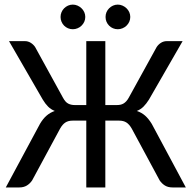

<svg xmlns="http://www.w3.org/2000/svg" viewBox="-20 -822 841 842"><path d="M5.4 0ZM89.4 -641.6Q103 -641.6 114.5 -634.5Q126 -627.4 133.8 -616.2L255.9 -394Q266.6 -374 279.1 -367.7Q291.5 -361.3 307.6 -361.3H358.4V-641.6H441.9V-361.3H493.2Q501 -361.3 508.1 -362.8Q515.1 -364.3 521.5 -367.9Q527.8 -371.6 533.7 -377.9Q539.6 -384.3 544.9 -394L667 -615.7Q674.8 -627.4 686.3 -634.5Q697.8 -641.6 711.4 -641.6H780.8L633.3 -385.3Q621.6 -366.7 609.4 -354.5Q597.2 -342.3 580.1 -335.4Q600.6 -328.6 616 -315.2Q631.3 -301.8 645.5 -278.8L794.9 0H736.3Q716.8 0 703.1 -8.5Q689.5 -17.1 680.2 -30.8L557.6 -258.3Q546.9 -276.9 534.2 -284.9Q521.5 -293 502.4 -293H441.9V0H358.4V-293H298.3Q279.3 -293 266.6 -284.7Q253.9 -276.4 243.7 -258.3L121.1 -31.2Q111.8 -17.1 97.9 -8.5Q84 0 64.9 0H5.4L155.3 -278.8Q168.9 -301.8 184.6 -315.2Q200.2 -328.6 220.2 -335.4Q203.1 -342.3 190.9 -354.5Q178.7 -366.7 167.5 -385.3L19.5 -641.6ZM354 -747.6Q354 -736.3 349.6 -726.6Q345.2 -716.8 337.6 -709.5Q330.1 -702.1 320.1 -698Q310.1 -693.8 299.3 -693.8Q288.1 -693.8 278.3 -698Q268.6 -702.1 261.2 -709.5Q253.9 -716.8 249.8 -726.6Q245.6 -736.3 245.6 -747.6Q245.6 -758.8 249.8 -768.6Q253.9 -778.3 261.2 -785.6Q268.6 -793 278.3 -797.4Q288.1 -801.8 299.3 -801.8Q310.1 -801.8 320.1 -797.4Q330.1 -793 337.6 -785.6Q345.2 -778.3 349.6 -768.6Q354 -758.8 354 -747.6ZM551.3 -747.6Q551.3 -736.3 546.9 -726.6Q542.5 -716.8 534.9 -709.5Q527.3 -702.1 517.3 -698Q507.3 -693.8 496.6 -693.8Q485.4 -693.8 475.6 -698Q465.8 -702.1 458.5 -709.5Q451.2 -716.8 447 -726.6Q442.9 -736.3 442.9 -747.6Q442.9 -758.8 447 -768.6Q451.2 -778.3 458.5 -785.6Q465.8 -793 475.6 -797.4Q485.4 -801.8 496.6 -801.8Q507.3 -801.8 517.3 -797.4Q527.3 -793 534.9 -785.6Q542.5 -778.3 546.9 -768.6Q551.3 -758.8 551.3 -747.6Z"/></svg>

Font: Carlito
Style: Regular
Weight: 400
Designer: Lukasz Dziedzic
Foundry: tyPoland Lukasz Dziedzic
Version: Version 1.103; Beta1; all basic design good, some composites